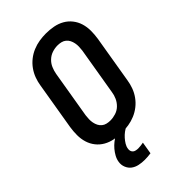

<svg xmlns="http://www.w3.org/2000/svg" viewBox="-282 -842 1164 1164"><g transform="rotate(-45 300.0 -260.0)"><path d="M256 8Q223 8 191.5 2Q160 -4 133.5 -19Q107 -34 88 -58Q69 -82 60 -111.5Q51 -141 51 -173.5Q51 -206 56 -238L107 -543Q111 -570 121 -597.5Q131 -625 148.5 -649.5Q166 -674 189.5 -692.5Q213 -711 240.5 -722.5Q268 -734 296.5 -738.5Q325 -743 353 -743Q386 -743 417.5 -737Q449 -731 475.5 -716Q502 -701 521 -677Q540 -653 549 -623.5Q558 -594 558 -561.5Q558 -529 553 -497L502 -192Q498 -165 488 -137.5Q478 -110 460.5 -85.5Q443 -61 419.5 -42.5Q396 -24 368.5 -12.5Q341 -1 312.5 3.5Q284 8 256 8ZM257 -93Q280 -93 303.5 -100.5Q327 -108 344.5 -125Q362 -142 372 -164Q382 -186 385 -209L436 -513Q438 -529 438.5 -544.5Q439 -560 436 -575Q433 -590 426.5 -603Q420 -616 408.5 -625.5Q397 -635 382 -638.5Q367 -642 352 -642Q329 -642 306 -634.5Q283 -627 265 -610Q247 -593 237.5 -571Q228 -549 224 -526L173 -222Q171 -206 170.5 -190.5Q170 -175 173 -160Q176 -145 182.5 -132Q189 -119 200.5 -109.5Q212 -100 227 -96.5Q242 -93 257 -93ZM235 223Q211 223 187.5 218Q164 213 146.5 200Q129 187 120 165Q111 143 115 119Q118 99 128.5 80Q139 61 152.5 45Q166 29 183 15.5Q200 2 219 -8H302L301 0Q285 7 270.5 18Q256 29 244 42.5Q232 56 222.5 71.5Q213 87 211 103Q209 113 212 122Q215 131 221.5 136.5Q228 142 238 144Q248 146 257 146Q268 146 279 144.5Q290 143 301 141L288 219Q275 221 261.5 222Q248 223 235 223Z"/></g></svg>

Font: Iosevka Aile
Style: Bold Italic
Weight: 700
Italic angle: -9°
Designer: Belleve Invis
Foundry: Belleve Invis
Version: Version 28.0.1; ttfautohint (v1.8.4)